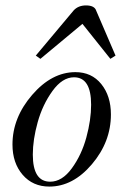

<svg xmlns="http://www.w3.org/2000/svg" viewBox="-20 -679 456 708"><path d="M129 -462 112 -474 252 -641Q269 -659 297 -659Q329 -659 335 -639L406 -474L387 -462L284 -591ZM162 9Q101 9 63.5 -34.5Q26 -78 26 -146Q26 -245 98.5 -329Q171 -413 258 -413Q318 -413 353.5 -369Q389 -325 389 -257Q389 -156 319 -73.5Q249 9 162 9ZM165 -9Q209 -9 245 -58.5Q281 -108 298.5 -172.5Q316 -237 316 -293Q316 -394 253 -394Q210 -394 173.5 -343.5Q137 -293 119 -228.5Q101 -164 101 -109Q101 -9 165 -9Z"/></svg>

Font: HK Venetian
Style: Italic
Weight: 400
Italic angle: -12°
Version: Version 1.000;PS 001.000;hotconv 1.0.88;makeotf.lib2.5.64775